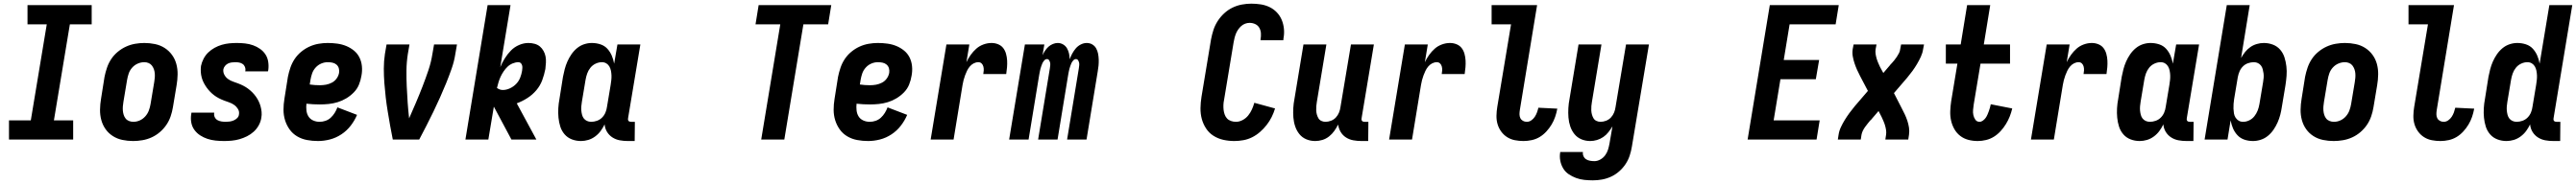

<svg xmlns="http://www.w3.org/2000/svg" viewBox="-20 -763 14047 1006"><path d="M29 0V-105H148L235 -630H130V-735H480V-630H361L274 -105H379V0Z M706 8Q676 8 647.5 2Q619 -4 595.5 -19Q572 -34 556 -56.5Q540 -79 532.5 -106.5Q525 -134 525.5 -164Q526 -194 531 -223L550 -343Q555 -368 563.5 -393Q572 -418 586.5 -440Q601 -462 622 -479.5Q643 -497 667 -508Q691 -519 716.5 -523.5Q742 -528 767 -528Q797 -528 825.5 -522Q854 -516 877.5 -501Q901 -486 917.5 -463.5Q934 -441 941.5 -413.5Q949 -386 948.5 -356Q948 -326 943 -297L923 -177Q919 -152 910.5 -127Q902 -102 887 -80Q872 -58 851.5 -40.5Q831 -23 807 -12Q783 -1 757 3.5Q731 8 706 8ZM707 -97Q725 -97 742 -104.5Q759 -112 772 -126.5Q785 -141 791.5 -158.5Q798 -176 801 -194L821 -314Q823 -326 824 -338Q825 -350 824 -362Q823 -374 819 -385Q815 -396 808 -405Q801 -414 790 -418.5Q779 -423 767 -423Q749 -423 731.5 -415.5Q714 -408 701 -393.5Q688 -379 682 -361.5Q676 -344 673 -326L653 -206Q651 -194 650 -182Q649 -170 650 -158Q651 -146 654.5 -135Q658 -124 665 -115Q672 -106 683.5 -101.5Q695 -97 707 -97Z M1202 8Q1178 8 1155 5.5Q1132 3 1111 -4Q1090 -11 1071.5 -23Q1053 -35 1040 -53Q1027 -71 1023 -93.5Q1019 -116 1023 -140L1024 -147H1148V-145Q1146 -133 1151 -122.5Q1156 -112 1165.5 -106.5Q1175 -101 1187 -99Q1199 -97 1211 -97Q1222 -97 1232.5 -98.5Q1243 -100 1254 -104.5Q1265 -109 1273.5 -117.5Q1282 -126 1283 -137Q1286 -153 1278 -166.5Q1270 -180 1257.5 -189Q1245 -198 1230.5 -203Q1216 -208 1201.5 -213.5Q1187 -219 1173.5 -226Q1160 -233 1148 -242Q1136 -251 1125.5 -262Q1115 -273 1106.5 -285Q1098 -297 1091 -310.5Q1084 -324 1080 -339Q1076 -354 1075 -370Q1074 -386 1076 -402Q1080 -422 1090 -441.5Q1100 -461 1115.5 -476Q1131 -491 1150 -501.5Q1169 -512 1189.5 -518Q1210 -524 1230.5 -526Q1251 -528 1271 -528Q1294 -528 1316.5 -525.5Q1339 -523 1360 -515.5Q1381 -508 1398.5 -495.5Q1416 -483 1427.5 -465.5Q1439 -448 1442.5 -425.5Q1446 -403 1443 -380L1441 -373H1317L1318 -375Q1320 -386 1316 -396.5Q1312 -407 1303.5 -413Q1295 -419 1284.5 -421Q1274 -423 1263 -423Q1253 -423 1242.5 -421.5Q1232 -420 1223 -415.5Q1214 -411 1207 -402.5Q1200 -394 1198 -384Q1196 -368 1203.5 -354Q1211 -340 1223.5 -331Q1236 -322 1250.5 -317Q1265 -312 1279.5 -306.5Q1294 -301 1307.5 -294Q1321 -287 1333 -278Q1345 -269 1355.5 -258.5Q1366 -248 1375 -235.5Q1384 -223 1390.5 -209.5Q1397 -196 1401 -181.5Q1405 -167 1406.5 -151Q1408 -135 1405 -119Q1402 -98 1391 -78Q1380 -58 1363.5 -43Q1347 -28 1327 -18Q1307 -8 1286 -2Q1265 4 1244 6Q1223 8 1202 8Z M1714 8Q1683 8 1654 2.5Q1625 -3 1600.5 -17.5Q1576 -32 1559.5 -55Q1543 -78 1534.5 -105.5Q1526 -133 1526 -163Q1526 -193 1531 -223L1550 -343Q1555 -368 1563.5 -393Q1572 -418 1586.5 -440Q1601 -462 1622 -479.5Q1643 -497 1667 -508Q1691 -519 1716.5 -523.5Q1742 -528 1767 -528Q1793 -528 1819 -524.5Q1845 -521 1868 -511.5Q1891 -502 1910 -486.5Q1929 -471 1940 -449Q1951 -427 1953.5 -401Q1956 -375 1951 -349Q1947 -324 1937.5 -300.5Q1928 -277 1909.5 -258Q1891 -239 1868.5 -225.5Q1846 -212 1821.5 -204.5Q1797 -197 1772.5 -194.5Q1748 -192 1724 -192Q1705 -192 1687.5 -193Q1670 -194 1651 -196Q1649 -178 1651 -159.5Q1653 -141 1662 -126.5Q1671 -112 1687.5 -104.5Q1704 -97 1723 -97Q1739 -97 1755 -102.5Q1771 -108 1783.5 -119.5Q1796 -131 1805 -145.5Q1814 -160 1820 -176L1927 -135Q1914 -104 1892.5 -76Q1871 -48 1841.5 -28.5Q1812 -9 1779 -0.5Q1746 8 1714 8ZM1724 -297Q1741 -297 1757.5 -300Q1774 -303 1789.5 -311Q1805 -319 1815.5 -333.5Q1826 -348 1829 -365Q1831 -378 1827.5 -390Q1824 -402 1814.5 -410Q1805 -418 1792.5 -420.5Q1780 -423 1767 -423Q1749 -423 1731.5 -415.5Q1714 -408 1701 -393.5Q1688 -379 1682 -361.5Q1676 -344 1673 -326L1669 -301Q1682 -299 1696 -298Q1710 -297 1724 -297Z M2266 0H2122Q2114 -38 2107.5 -76Q2101 -114 2094.5 -152.5Q2088 -191 2083.5 -230Q2079 -269 2076 -308.5Q2073 -348 2073 -388Q2073 -428 2079 -468L2088 -520H2213L2204 -468Q2197 -423 2196.5 -378.5Q2196 -334 2198 -290.5Q2200 -247 2203 -203Q2206 -159 2211 -116Q2230 -159 2248.5 -202.5Q2267 -246 2284 -290Q2301 -334 2316 -378.5Q2331 -423 2338 -468L2347 -520H2472L2463 -468Q2457 -428 2443 -388Q2429 -348 2413 -308.5Q2397 -269 2379.5 -230Q2362 -191 2343.5 -152.5Q2325 -114 2305.5 -76Q2286 -38 2266 0Z M2518 0 2639 -735H2764L2708 -396Q2718 -420 2732.5 -443.5Q2747 -467 2766 -486.5Q2785 -506 2810.5 -517Q2836 -528 2861 -528Q2879 -528 2895.5 -523.5Q2912 -519 2924 -509Q2936 -499 2944 -484.5Q2952 -470 2955 -454Q2958 -438 2957 -420.5Q2956 -403 2954 -386Q2948 -355 2937 -325Q2926 -295 2905 -270Q2884 -245 2856 -227Q2828 -209 2798 -198L2905 0H2769L2673 -180L2643 0ZM2722 -271Q2741 -271 2760.5 -280Q2780 -289 2794.5 -304Q2809 -319 2816.5 -338Q2824 -357 2827 -376Q2828 -384 2828.5 -391.5Q2829 -399 2827 -406Q2825 -413 2820 -418Q2815 -423 2807 -423Q2792 -423 2776 -416.5Q2760 -410 2748 -398.5Q2736 -387 2726.5 -373Q2717 -359 2710 -344Q2703 -329 2698.5 -313.5Q2694 -298 2690 -282Q2697 -277 2705 -274Q2713 -271 2722 -271Z M3148 8Q3122 8 3098.5 -1Q3075 -10 3059 -28.5Q3043 -47 3035.5 -70.5Q3028 -94 3025.5 -119.5Q3023 -145 3024.5 -171Q3026 -197 3031 -223L3050 -343Q3054 -364 3059.5 -385Q3065 -406 3074 -426.5Q3083 -447 3096 -466Q3109 -485 3126.5 -499.5Q3144 -514 3165 -521Q3186 -528 3207 -528Q3232 -528 3254.5 -520.5Q3277 -513 3292 -496.5Q3307 -480 3316 -459Q3325 -438 3329 -415L3347 -520H3472L3405 -117Q3404 -113 3404.5 -109Q3405 -105 3407.5 -102Q3410 -99 3414 -98Q3418 -97 3422 -97H3442L3441 8H3404Q3381 8 3359.5 4Q3338 0 3320 -11.5Q3302 -23 3290.5 -41.5Q3279 -60 3277 -83Q3268 -64 3255.5 -47Q3243 -30 3225.5 -17Q3208 -4 3188 2Q3168 8 3148 8ZM3204 -97Q3219 -97 3235 -102.5Q3251 -108 3263 -120Q3275 -132 3281.5 -147.5Q3288 -163 3290 -179L3310 -299Q3312 -312 3313.5 -325Q3315 -338 3314.5 -351Q3314 -364 3311.5 -376.5Q3309 -389 3303 -399.5Q3297 -410 3286.5 -416.5Q3276 -423 3262 -423Q3245 -423 3228 -415Q3211 -407 3199.5 -392.5Q3188 -378 3182 -361Q3176 -344 3173 -326L3153 -206Q3151 -194 3150 -182Q3149 -170 3150 -158.5Q3151 -147 3154 -135.5Q3157 -124 3163.5 -115.5Q3170 -107 3180.5 -102Q3191 -97 3204 -97Z M4131 0 4235 -630H4100L4117 -735H4513L4496 -630H4361L4257 0Z M4714 8Q4683 8 4654 2.5Q4625 -3 4600.5 -17.5Q4576 -32 4559.5 -55Q4543 -78 4534.5 -105.5Q4526 -133 4526 -163Q4526 -193 4531 -223L4550 -343Q4555 -368 4563.5 -393Q4572 -418 4586.5 -440Q4601 -462 4622 -479.5Q4643 -497 4667 -508Q4691 -519 4716.5 -523.5Q4742 -528 4767 -528Q4793 -528 4819 -524.5Q4845 -521 4868 -511.5Q4891 -502 4910 -486.5Q4929 -471 4940 -449Q4951 -427 4953.5 -401Q4956 -375 4951 -349Q4947 -324 4937.5 -300.5Q4928 -277 4909.5 -258Q4891 -239 4868.5 -225.5Q4846 -212 4821.5 -204.5Q4797 -197 4772.5 -194.5Q4748 -192 4724 -192Q4705 -192 4687.5 -193Q4670 -194 4651 -196Q4649 -178 4651 -159.5Q4653 -141 4662 -126.5Q4671 -112 4687.5 -104.5Q4704 -97 4723 -97Q4739 -97 4755 -102.5Q4771 -108 4783.5 -119.5Q4796 -131 4805 -145.5Q4814 -160 4820 -176L4927 -135Q4914 -104 4892.5 -76Q4871 -48 4841.5 -28.5Q4812 -9 4779 -0.5Q4746 8 4714 8ZM4724 -297Q4741 -297 4757.5 -300Q4774 -303 4789.5 -311Q4805 -319 4815.5 -333.5Q4826 -348 4829 -365Q4831 -378 4827.5 -390Q4824 -402 4814.5 -410Q4805 -418 4792.5 -420.5Q4780 -423 4767 -423Q4749 -423 4731.5 -415.5Q4714 -408 4701 -393.5Q4688 -379 4682 -361.5Q4676 -344 4673 -326L4669 -301Q4682 -299 4696 -298Q4710 -297 4724 -297Z M5055 0 5141 -520H5266L5250 -423Q5260 -444 5273.5 -463Q5287 -482 5304 -497Q5321 -512 5343 -520Q5365 -528 5387 -528Q5406 -528 5423 -521Q5440 -514 5450.5 -500.5Q5461 -487 5466 -469Q5471 -451 5472 -432.5Q5473 -414 5471.5 -395.5Q5470 -377 5467 -358H5342Q5344 -368 5344.5 -378.5Q5345 -389 5342.5 -399Q5340 -409 5333 -416Q5326 -423 5315 -423Q5302 -423 5289.5 -416.5Q5277 -410 5268 -399Q5259 -388 5253 -375.5Q5247 -363 5242.5 -350.5Q5238 -338 5234.5 -325Q5231 -312 5229 -299L5180 0Z M5483 0 5569 -520H5675L5665 -461Q5671 -474 5679 -486Q5687 -498 5697.5 -507.5Q5708 -517 5721.5 -522.5Q5735 -528 5748 -528Q5764 -528 5777.5 -520Q5791 -512 5798.5 -499Q5806 -486 5809.5 -470.5Q5813 -455 5813 -439Q5819 -455 5827 -470Q5835 -485 5846.5 -498.5Q5858 -512 5874 -520Q5890 -528 5906 -528Q5923 -528 5936.5 -520Q5950 -512 5957.5 -498.5Q5965 -485 5968 -469.5Q5971 -454 5971.5 -437.5Q5972 -421 5970.5 -404.5Q5969 -388 5966 -372L5905 0H5799L5863 -389Q5864 -397 5865 -405Q5866 -413 5864.5 -420Q5863 -427 5859 -433.5Q5855 -440 5847 -440Q5839 -440 5832.5 -432.5Q5826 -425 5822.5 -417.5Q5819 -410 5816.5 -402Q5814 -394 5811.5 -386Q5809 -378 5808 -370Q5807 -362 5805 -354L5747 0H5641L5705 -389Q5706 -397 5707 -405Q5708 -413 5706.5 -420Q5705 -427 5701 -433.5Q5697 -440 5689 -440Q5681 -440 5674.5 -432.5Q5668 -425 5664.5 -417.5Q5661 -410 5658.5 -402Q5656 -394 5653.5 -386Q5651 -378 5650 -370Q5649 -362 5647 -354L5589 0Z M6711 8Q6680 8 6651 1.5Q6622 -5 6597.5 -20.5Q6573 -36 6557 -60.5Q6541 -85 6533.5 -113Q6526 -141 6526.5 -172Q6527 -203 6532 -234L6584 -548Q6589 -574 6597 -599Q6605 -624 6620 -647.5Q6635 -671 6655.5 -690Q6676 -709 6700.5 -721Q6725 -733 6751.5 -738Q6778 -743 6803 -743Q6830 -743 6855.5 -739Q6881 -735 6903.5 -724Q6926 -713 6943 -695Q6960 -677 6969.5 -654Q6979 -631 6981.5 -605Q6984 -579 6979 -553L6978 -543H6854V-548Q6857 -564 6856 -580.5Q6855 -597 6847.5 -610.5Q6840 -624 6825.5 -631Q6811 -638 6794 -638Q6782 -638 6770 -633.5Q6758 -629 6748.5 -620.5Q6739 -612 6731.5 -601Q6724 -590 6719.5 -578.5Q6715 -567 6712 -555Q6709 -543 6707 -531L6655 -217Q6652 -203 6651.5 -189Q6651 -175 6652.5 -162Q6654 -149 6658.5 -136.5Q6663 -124 6671.5 -115Q6680 -106 6693 -101.5Q6706 -97 6720 -97Q6738 -97 6756 -106.5Q6774 -116 6786.5 -131.5Q6799 -147 6807 -165Q6815 -183 6820 -201L6933 -170Q6926 -146 6914.5 -123Q6903 -100 6887 -79.5Q6871 -59 6851 -41.5Q6831 -24 6808 -12.5Q6785 -1 6760 3.5Q6735 8 6711 8Z M7152 8Q7126 8 7103.5 -1.5Q7081 -11 7066 -29.5Q7051 -48 7043 -71.5Q7035 -95 7033 -120.5Q7031 -146 7032.5 -172Q7034 -198 7039 -223L7088 -520H7213L7161 -206Q7159 -195 7158 -183Q7157 -171 7157.5 -159.5Q7158 -148 7161 -137Q7164 -126 7169.5 -116.5Q7175 -107 7185.5 -102Q7196 -97 7208 -97Q7223 -97 7238.5 -103Q7254 -109 7265 -121Q7276 -133 7282 -148Q7288 -163 7290 -179L7347 -520H7472L7405 -117Q7404 -113 7404.5 -109Q7405 -105 7407.5 -102Q7410 -99 7414 -98Q7418 -97 7422 -97H7442L7441 8H7404Q7381 8 7359.5 4Q7338 0 7320 -11.5Q7302 -23 7291 -41.5Q7280 -60 7277 -82Q7268 -64 7256 -47Q7244 -30 7227.5 -17Q7211 -4 7191.5 2Q7172 8 7152 8Z M7555 0 7641 -520H7766L7750 -423Q7760 -444 7773.5 -463Q7787 -482 7804 -497Q7821 -512 7843 -520Q7865 -528 7887 -528Q7906 -528 7923 -521Q7940 -514 7950.5 -500.5Q7961 -487 7966 -469Q7971 -451 7972 -432.5Q7973 -414 7971.5 -395.5Q7970 -377 7967 -358H7842Q7844 -368 7844.5 -378.5Q7845 -389 7842.5 -399Q7840 -409 7833 -416Q7826 -423 7815 -423Q7802 -423 7789.5 -416.5Q7777 -410 7768 -399Q7759 -388 7753 -375.5Q7747 -363 7742.5 -350.5Q7738 -338 7734.5 -325Q7731 -312 7729 -299L7680 0Z M8288 8Q8264 8 8241 3.5Q8218 -1 8199 -13Q8180 -25 8166.5 -43.5Q8153 -62 8146.5 -84Q8140 -106 8140.5 -130.5Q8141 -155 8145 -179L8220 -630H8114V-735H8362L8268 -162Q8266 -150 8266 -138.5Q8266 -127 8270.5 -117.5Q8275 -108 8284.5 -102.5Q8294 -97 8306 -97Q8319 -97 8330.5 -105Q8342 -113 8349.5 -124.5Q8357 -136 8361.5 -148.5Q8366 -161 8369 -174L8472 -169V-168Q8468 -146 8460.5 -124Q8453 -102 8441 -82Q8429 -62 8412.5 -44Q8396 -26 8376 -14Q8356 -2 8333 3Q8310 8 8288 8Z M8666 223Q8643 223 8619.5 220.5Q8596 218 8574.5 210Q8553 202 8534.5 189.5Q8516 177 8504.5 158Q8493 139 8488.5 116Q8484 93 8488 70V68H8612Q8610 80 8615 91Q8620 102 8629.5 108Q8639 114 8651 116Q8663 118 8675 118Q8691 118 8707 109Q8723 100 8733.5 85.5Q8744 71 8749 54.5Q8754 38 8757 21L8773 -72Q8763 -56 8751 -40.5Q8739 -25 8723 -14Q8707 -3 8688.5 2.5Q8670 8 8652 8Q8626 8 8603.5 -1.5Q8581 -11 8566 -29.5Q8551 -48 8543 -71.5Q8535 -95 8533 -120.5Q8531 -146 8532.5 -172Q8534 -198 8539 -223L8588 -520H8713L8661 -206Q8659 -195 8658 -183Q8657 -171 8657.5 -159.5Q8658 -148 8661 -137Q8664 -126 8669.5 -116.5Q8675 -107 8685.5 -102Q8696 -97 8708 -97Q8723 -97 8738.5 -103Q8754 -109 8765 -121Q8776 -133 8782 -148Q8788 -163 8790 -179L8847 -520H8972L8879 38Q8875 63 8867 87.5Q8859 112 8844.5 134Q8830 156 8809.5 174Q8789 192 8765 203Q8741 214 8716 218.5Q8691 223 8666 223Z M9510 0 9631 -735H10007L9990 -630H9739L9707 -435H9900L9882 -330H9689L9652 -105H9903L9886 0Z M10002 0 10006 -26Q10009 -47 10018.5 -67.5Q10028 -88 10040 -107.5Q10052 -127 10065.5 -145.5Q10079 -164 10094 -182L10166 -266L10123 -348Q10114 -365 10106.5 -382Q10099 -399 10093 -417Q10087 -435 10083.5 -454.5Q10080 -474 10083 -494L10088 -520H10213L10208 -494Q10206 -481 10208 -468Q10210 -455 10213.5 -443Q10217 -431 10222 -419.5Q10227 -408 10232 -397L10250 -364L10286 -406Q10287 -408 10288 -409Q10289 -410 10290 -411Q10291 -412 10292 -413Q10293 -414 10293 -415H10294Q10302 -424 10309.5 -433Q10317 -442 10323.5 -452Q10330 -462 10335.5 -472.5Q10341 -483 10342 -494L10347 -520H10472L10467 -494Q10464 -473 10454.5 -452.5Q10445 -432 10433.5 -412.5Q10422 -393 10408.5 -374.5Q10395 -356 10380 -338L10308 -254L10350 -172Q10359 -155 10367 -138Q10375 -121 10381 -103Q10387 -85 10390 -65.5Q10393 -46 10390 -26L10386 0H10261L10265 -26Q10267 -39 10265 -52Q10263 -65 10259.5 -77Q10256 -89 10251 -100.5Q10246 -112 10241 -123L10224 -156L10188 -114Q10186 -112 10185.5 -111Q10185 -110 10184 -109Q10183 -108 10181.5 -107Q10180 -106 10180 -105H10179Q10172 -96 10164.5 -87Q10157 -78 10150 -68Q10143 -58 10138 -47.5Q10133 -37 10131 -26L10127 0Z M10765 8Q10738 8 10713.5 1.5Q10689 -5 10669.5 -20Q10650 -35 10637.5 -57Q10625 -79 10619.5 -104Q10614 -129 10615 -155.5Q10616 -182 10620 -209L10654 -415H10591V-520H10672L10707 -735H10833L10798 -520H10941V-415H10780L10743 -192Q10741 -177 10739.5 -162.5Q10738 -148 10741 -134Q10744 -120 10752 -108.5Q10760 -97 10775 -97Q10784 -97 10793 -103.5Q10802 -110 10808 -118.5Q10814 -127 10818 -136.5Q10822 -146 10825.5 -155.5Q10829 -165 10831.5 -174.5Q10834 -184 10836 -193L10953 -170Q10948 -148 10939.5 -126.5Q10931 -105 10918.5 -84.5Q10906 -64 10889.5 -46Q10873 -28 10853 -15.5Q10833 -3 10810 2.5Q10787 8 10765 8Z M11055 0 11141 -520H11266L11250 -423Q11260 -444 11273.5 -463Q11287 -482 11304 -497Q11321 -512 11343 -520Q11365 -528 11387 -528Q11406 -528 11423 -521Q11440 -514 11450.5 -500.5Q11461 -487 11466 -469Q11471 -451 11472 -432.5Q11473 -414 11471.5 -395.5Q11470 -377 11467 -358H11342Q11344 -368 11344.5 -378.5Q11345 -389 11342.5 -399Q11340 -409 11333 -416Q11326 -423 11315 -423Q11302 -423 11289.5 -416.5Q11277 -410 11268 -399Q11259 -388 11253 -375.5Q11247 -363 11242.5 -350.5Q11238 -338 11234.5 -325Q11231 -312 11229 -299L11180 0Z M11648 8Q11622 8 11598.5 -1Q11575 -10 11559 -28.5Q11543 -47 11535.5 -70.5Q11528 -94 11525.5 -119.5Q11523 -145 11524.5 -171Q11526 -197 11531 -223L11550 -343Q11554 -364 11559.5 -385Q11565 -406 11574 -426.5Q11583 -447 11596 -466Q11609 -485 11626.5 -499.5Q11644 -514 11665 -521Q11686 -528 11707 -528Q11732 -528 11754.5 -520.5Q11777 -513 11792 -496.5Q11807 -480 11816 -459Q11825 -438 11829 -415L11847 -520H11972L11905 -117Q11904 -113 11904.5 -109Q11905 -105 11907.5 -102Q11910 -99 11914 -98Q11918 -97 11922 -97H11942L11941 8H11904Q11881 8 11859.5 4Q11838 0 11820 -11.5Q11802 -23 11790.5 -41.5Q11779 -60 11777 -83Q11768 -64 11755.5 -47Q11743 -30 11725.5 -17Q11708 -4 11688 2Q11668 8 11648 8ZM11704 -97Q11719 -97 11735 -102.5Q11751 -108 11763 -120Q11775 -132 11781.5 -147.5Q11788 -163 11790 -179L11810 -299Q11812 -312 11813.5 -325Q11815 -338 11814.5 -351Q11814 -364 11811.5 -376.5Q11809 -389 11803 -399.5Q11797 -410 11786.5 -416.5Q11776 -423 11762 -423Q11745 -423 11728 -415Q11711 -407 11699.5 -392.5Q11688 -378 11682 -361Q11676 -344 11673 -326L11653 -206Q11651 -194 11650 -182Q11649 -170 11650 -158.5Q11651 -147 11654 -135.5Q11657 -124 11663.5 -115.5Q11670 -107 11680.5 -102Q11691 -97 11704 -97Z M12266 8Q12241 8 12219 0.5Q12197 -7 12181.5 -23.5Q12166 -40 12157 -61Q12148 -82 12144 -105L12127 0H12002L12123 -735H12248L12201 -446Q12211 -464 12223.5 -479.5Q12236 -495 12252 -506Q12268 -517 12287 -522.5Q12306 -528 12325 -528Q12351 -528 12374.5 -519Q12398 -510 12414 -491.5Q12430 -473 12437.5 -449.5Q12445 -426 12448 -400.5Q12451 -375 12449 -349Q12447 -323 12443 -297L12423 -177Q12420 -156 12414.5 -135Q12409 -114 12400 -93.5Q12391 -73 12378 -54Q12365 -35 12347.5 -20.5Q12330 -6 12308.5 1Q12287 8 12266 8ZM12212 -97Q12229 -97 12245.5 -105Q12262 -113 12273.5 -127.5Q12285 -142 12291.5 -159Q12298 -176 12301 -194L12321 -314Q12323 -326 12324 -338Q12325 -350 12323.5 -361.5Q12322 -373 12319 -384.5Q12316 -396 12309.5 -404.5Q12303 -413 12293 -418Q12283 -423 12270 -423Q12255 -423 12239 -417.5Q12223 -412 12211 -400Q12199 -388 12192.5 -372.5Q12186 -357 12183 -341L12163 -221Q12161 -208 12160 -195Q12159 -182 12159.5 -169Q12160 -156 12162 -143.5Q12164 -131 12170.5 -120.5Q12177 -110 12187.5 -103.5Q12198 -97 12212 -97Z M12706 8Q12676 8 12647.5 2Q12619 -4 12595.5 -19Q12572 -34 12556 -56.5Q12540 -79 12532.5 -106.5Q12525 -134 12525.5 -164Q12526 -194 12531 -223L12550 -343Q12555 -368 12563.5 -393Q12572 -418 12586.5 -440Q12601 -462 12622 -479.5Q12643 -497 12667 -508Q12691 -519 12716.5 -523.5Q12742 -528 12767 -528Q12797 -528 12825.5 -522Q12854 -516 12877.5 -501Q12901 -486 12917.5 -463.5Q12934 -441 12941.5 -413.5Q12949 -386 12948.5 -356Q12948 -326 12943 -297L12923 -177Q12919 -152 12910.5 -127Q12902 -102 12887 -80Q12872 -58 12851.5 -40.5Q12831 -23 12807 -12Q12783 -1 12757 3.5Q12731 8 12706 8ZM12707 -97Q12725 -97 12742 -104.5Q12759 -112 12772 -126.5Q12785 -141 12791.5 -158.5Q12798 -176 12801 -194L12821 -314Q12823 -326 12824 -338Q12825 -350 12824 -362Q12823 -374 12819 -385Q12815 -396 12808 -405Q12801 -414 12790 -418.5Q12779 -423 12767 -423Q12749 -423 12731.5 -415.5Q12714 -408 12701 -393.5Q12688 -379 12682 -361.5Q12676 -344 12673 -326L12653 -206Q12651 -194 12650 -182Q12649 -170 12650 -158Q12651 -146 12654.5 -135Q12658 -124 12665 -115Q12672 -106 12683.5 -101.5Q12695 -97 12707 -97Z M13288 8Q13264 8 13241 3.5Q13218 -1 13199 -13Q13180 -25 13166.5 -43.5Q13153 -62 13146.5 -84Q13140 -106 13140.5 -130.5Q13141 -155 13145 -179L13220 -630H13114V-735H13362L13268 -162Q13266 -150 13266 -138.5Q13266 -127 13270.5 -117.5Q13275 -108 13284.5 -102.5Q13294 -97 13306 -97Q13319 -97 13330.5 -105Q13342 -113 13349.5 -124.5Q13357 -136 13361.5 -148.5Q13366 -161 13369 -174L13472 -169V-168Q13468 -146 13460.5 -124Q13453 -102 13441 -82Q13429 -62 13412.5 -44Q13396 -26 13376 -14Q13356 -2 13333 3Q13310 8 13288 8Z M13648 8Q13622 8 13598.5 -1Q13575 -10 13559 -28.5Q13543 -47 13535.5 -70.5Q13528 -94 13525.5 -119.5Q13523 -145 13524.5 -171Q13526 -197 13531 -223L13550 -343Q13554 -364 13559.5 -385Q13565 -406 13574 -426.5Q13583 -447 13596 -466Q13609 -485 13626.5 -499.5Q13644 -514 13665 -521Q13686 -528 13707 -528Q13732 -528 13754.5 -520.5Q13777 -513 13792 -496.5Q13807 -480 13816 -459Q13825 -438 13829 -415L13882 -735H14007L13905 -117Q13904 -113 13904.5 -109Q13905 -105 13907.5 -102Q13910 -99 13914 -98Q13918 -97 13922 -97H13942L13941 8H13904Q13881 8 13859.5 4Q13838 0 13820 -11.5Q13802 -23 13790.5 -41.5Q13779 -60 13777 -83Q13768 -64 13755.5 -47Q13743 -30 13725.5 -17Q13708 -4 13688 2Q13668 8 13648 8ZM13704 -97Q13719 -97 13735 -102.5Q13751 -108 13763 -120Q13775 -132 13781.5 -147.5Q13788 -163 13790 -179L13810 -299Q13812 -312 13813.5 -325Q13815 -338 13814.5 -351Q13814 -364 13811.5 -376.5Q13809 -389 13803 -399.5Q13797 -410 13786.5 -416.5Q13776 -423 13762 -423Q13745 -423 13728 -415Q13711 -407 13699.5 -392.5Q13688 -378 13682 -361Q13676 -344 13673 -326L13653 -206Q13651 -194 13650 -182Q13649 -170 13650 -158.5Q13651 -147 13654 -135.5Q13657 -124 13663.5 -115.5Q13670 -107 13680.5 -102Q13691 -97 13704 -97Z"/></svg>

Font: Iosevka Term Curly Extrabold
Style: Italic
Weight: 800
Italic angle: -9°
Designer: Belleve Invis
Foundry: Belleve Invis
Version: Version 32.3.0